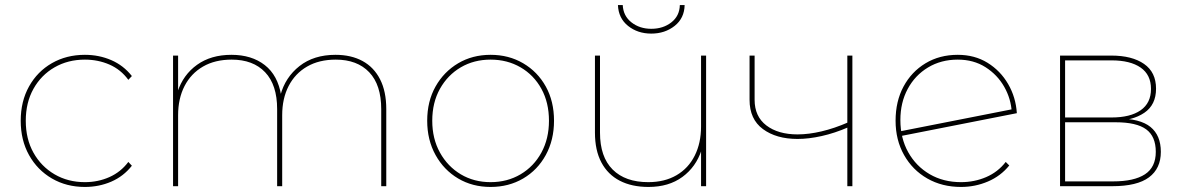

<svg xmlns="http://www.w3.org/2000/svg" viewBox="-20 -737 4693 760"><path d="M316 3Q243 3 185.5 -30.5Q128 -64 95 -123Q62 -182 62 -259Q62 -336 95 -395Q128 -454 185.5 -487Q243 -520 316 -520Q372 -520 420.5 -499Q469 -478 502 -436L488 -421Q458 -462 413 -481.5Q368 -501 316 -501Q249 -501 196 -470.5Q143 -440 112.5 -385.5Q82 -331 82 -259Q82 -187 112.5 -132.5Q143 -78 196 -47Q249 -16 316 -16Q368 -16 413 -36Q458 -56 488 -96L502 -81Q469 -39 420.5 -18Q372 3 316 3Z M665 0V-517H685V-371L683 -374Q705 -441 760 -480.5Q815 -520 896 -520Q976 -520 1028 -479.5Q1080 -439 1093 -359L1090 -360Q1109 -431 1165.5 -475.5Q1222 -520 1308 -520Q1370 -520 1415 -495.5Q1460 -471 1484.5 -423Q1509 -375 1509 -305V0H1489V-305Q1489 -401 1441.5 -451Q1394 -501 1309 -501Q1243 -501 1195.5 -473.5Q1148 -446 1122.5 -396.5Q1097 -347 1097 -281V0H1077V-305Q1077 -401 1029.5 -451Q982 -501 897 -501Q831 -501 783.5 -473.5Q736 -446 710.5 -396.5Q685 -347 685 -281V0Z M1922 3Q1850 3 1793.5 -30.5Q1737 -64 1704 -123.5Q1671 -183 1671 -259Q1671 -336 1704 -394.5Q1737 -453 1793.5 -486.5Q1850 -520 1922 -520Q1994 -520 2051 -486.5Q2108 -453 2140.5 -394.5Q2173 -336 2173 -259Q2173 -183 2140.5 -123.5Q2108 -64 2051 -30.5Q1994 3 1922 3ZM1922 -16Q1988 -16 2040.5 -47Q2093 -78 2123 -133Q2153 -188 2153 -259Q2153 -331 2123 -385.5Q2093 -440 2040.5 -470.5Q1988 -501 1922 -501Q1856 -501 1804 -470.5Q1752 -440 1721.5 -385.5Q1691 -331 1691 -259Q1691 -188 1721.5 -133Q1752 -78 1804 -47Q1856 -16 1922 -16Z M2547 3Q2481 3 2433.5 -21.5Q2386 -46 2360.5 -94Q2335 -142 2335 -212V-517H2355V-212Q2355 -116 2405 -66Q2455 -16 2546 -16Q2611 -16 2658 -43.5Q2705 -71 2730 -121Q2755 -171 2755 -236V-517H2775V0H2755V-146L2757 -143Q2735 -76 2681 -36.5Q2627 3 2547 3ZM2558 -604Q2504 -604 2466 -634.5Q2428 -665 2426 -717H2445Q2447 -674 2479.5 -648.5Q2512 -623 2558 -623Q2605 -623 2637.5 -648.5Q2670 -674 2671 -717H2690Q2689 -665 2650.5 -634.5Q2612 -604 2558 -604Z M3137 -187Q3053 -187 3000 -226Q2947 -265 2947 -342V-517H2967V-342Q2967 -276 3013.5 -240.5Q3060 -205 3137 -205Q3181 -205 3232 -217Q3283 -229 3338 -253L3337 -233Q3284 -210 3232.5 -198.5Q3181 -187 3137 -187ZM3334 0V-517H3354V0Z M3784 3Q3709 3 3650.5 -30.5Q3592 -64 3558.5 -123.5Q3525 -183 3525 -259Q3525 -336 3556.5 -394.5Q3588 -453 3643.5 -486.5Q3699 -520 3771 -520Q3838 -520 3889 -488.5Q3940 -457 3970.5 -404.5Q4001 -352 4005 -289L3543 -198L3537 -216L3994 -306L3985 -292Q3982 -346 3955 -393.5Q3928 -441 3881 -471Q3834 -501 3771 -501Q3705 -501 3653.5 -470Q3602 -439 3573 -385Q3544 -331 3544 -262Q3544 -190 3575 -134.5Q3606 -79 3660 -47.5Q3714 -16 3784 -16Q3837 -16 3883.5 -36Q3930 -56 3961 -96L3975 -82Q3941 -40 3890.5 -18.5Q3840 3 3784 3Z M4176 0V-517H4379Q4461 -517 4508.5 -484Q4556 -451 4556 -386Q4556 -322 4509.5 -290.5Q4463 -259 4389 -259L4402 -268Q4493 -268 4534 -234.5Q4575 -201 4575 -136Q4575 -70 4528 -35Q4481 0 4383 0ZM4196 -19H4386Q4469 -19 4512 -47Q4555 -75 4555 -136Q4555 -197 4517 -225Q4479 -253 4396 -253H4196ZM4196 -272H4380Q4454 -272 4495 -300.5Q4536 -329 4536 -385Q4536 -441 4495 -469.5Q4454 -498 4380 -498H4196Z"/></svg>

Font: Montserrat Alternates Thin
Style: Regular
Weight: 100
Designer: Julieta Ulanovsky
Foundry: Julieta Ulanovsky
Version: Version 9.000